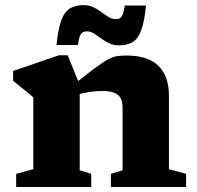

<svg xmlns="http://www.w3.org/2000/svg" viewBox="-20 -746 786 766"><path d="M298 -407.5V-66.5L344 -52.5V0H44.5V-52.5L113 -71V-357.5Q104.5 -365.5 85 -381Q65.5 -396.5 32.5 -423.5V-463L215 -525.5H250ZM422.5 -52.5 469 -66.5V-316.5Q469 -339 461.5 -353.8Q454 -368.5 436.2 -375.8Q418.5 -383 388.5 -383Q363.5 -383 335.8 -378.8Q308 -374.5 282.5 -367L272.5 -407.5Q325 -449 357 -473Q389 -497 409.2 -508Q429.5 -519 446 -521.8Q462.5 -524.5 484 -524.5Q570.5 -524.5 612.2 -483.2Q654 -442 654 -364.5V-71L722.5 -52.5V0H422.5ZM562.5 -724Q556 -658.5 543 -624.2Q530 -590 508.5 -577.5Q487 -565 454.5 -565Q432.5 -565 415 -573.5Q397.5 -582 382.8 -593Q368 -604 354.5 -612.5Q341 -621 327.5 -621Q316.5 -621 309.5 -616.8Q302.5 -612.5 298.2 -600.8Q294 -589 290.5 -566.5H205.5Q212 -632 225 -666.2Q238 -700.5 259.8 -713Q281.5 -725.5 314 -725.5Q335.5 -725.5 353 -717Q370.5 -708.5 385.2 -697.5Q400 -686.5 413.5 -678Q427 -669.5 440.5 -669.5Q451.5 -669.5 458.5 -673.8Q465.5 -678 470 -690Q474.5 -702 478 -724Z"/></svg>

Font: Newsreader 7pt
Style: Bold
Weight: 700
Designer: Hugues Gentile
Foundry: Production Type
Version: Version 1.003